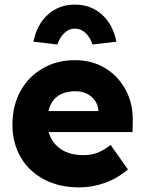

<svg xmlns="http://www.w3.org/2000/svg" viewBox="-20 -803 627 833"><path d="M324 10Q236 10 170.5 -25Q105 -60 69.5 -121.5Q34 -183 34 -262Q34 -345 69 -408Q104 -471 165.5 -506.5Q227 -542 305 -542Q379 -542 436 -507.5Q493 -473 525.5 -412.5Q558 -352 556 -274L555 -230H191Q204 -184 242.5 -157Q281 -130 342 -130Q375 -130 402 -140Q429 -150 460 -174L535 -68Q488 -28 433.5 -9Q379 10 324 10ZM308 -407Q211 -407 190 -321H407V-323Q404 -360 376.5 -383.5Q349 -407 308 -407ZM229 -610 125 -622Q140 -697 188 -740Q236 -783 305 -783Q374 -783 422 -740Q470 -697 485 -622L381 -610Q371 -642 350.5 -660.5Q330 -679 305 -679Q280 -679 260 -660.5Q240 -642 229 -610Z"/></svg>

Font: Readex Pro
Style: Bold
Weight: 700
Designer: Bonnie Shaver-Troup, Thomas Jockin
Foundry: Lexend
Version: Version 1.203; ttfautohint (v1.8.3)